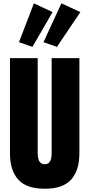

<svg xmlns="http://www.w3.org/2000/svg" viewBox="-20 -1128 538 1156"><path d="M175.3 -845.7 94.2 -874 184.1 -1107.9 296.4 -1055.2ZM322.8 -845.7 241.7 -874 349.6 -1107.9 463.9 -1055.2ZM40 -206.1V-777.8H207V-221.2Q207 -220.2 207 -217.8Q207 -205.1 207.3 -197.8Q207.5 -190.4 209.7 -177.7Q211.9 -165 216.1 -157.7Q220.2 -150.4 228.5 -144.8Q236.8 -139.2 249 -139.2Q259.3 -139.2 266.8 -142.6Q274.4 -146 278.8 -153.1Q283.2 -160.2 285.9 -166.7Q288.6 -173.3 289.6 -184.3Q290.5 -195.3 290.8 -201.2Q291 -207 291 -217.8Q291 -220.2 291 -221.2V-777.8H458V-206.1Q458 -100.6 407.5 -45.9Q356.9 8.8 250 8.3Q141.1 8.8 90.6 -45.9Q40 -100.6 40 -206.1Z"/></svg>

Font: Anton
Style: Regular
Weight: 400
Foundry: vernon adams
Version: Version 1.000